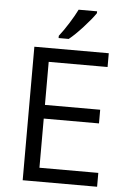

<svg xmlns="http://www.w3.org/2000/svg" viewBox="-58 -908 634 950"><g transform="rotate(5 258.5 -432.5)"><path d="M460.9 0H91.3V-663.1H460.9V-594.7H168.5V-380.9H442.9V-313H168.5V-68.8H460.9ZM207 -727.5Q229 -755.4 254.2 -795.4Q279.3 -835.4 293.5 -864.7H385.3V-855.5Q365.2 -825.7 325.9 -782.7Q286.6 -739.7 257.3 -716.3H207Z"/></g></svg>

Font: Bpm'online Open Sans
Style: Regular
Weight: 400
Foundry: Ascender Corporation
Version: Version 1.10